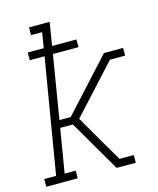

<svg xmlns="http://www.w3.org/2000/svg" viewBox="-113 -813 733 891"><g transform="rotate(-15 253.5 -367.5)"><path d="M-2 0V-37H55L147 -587H76V-624H153L165 -698H112V-735H211L193 -624H310V-587H187L137 -283H191L417 -530H457L454 -514L457 -530H509V-493H436L227 -265L304 -132L371 -18L360 -37H428V0H369L372 -16L369 0H336L192 -247H131L96 -37H149V0Z"/></g></svg>

Font: Iosevka Slab XLtObl
Style: Regular
Weight: 200
Italic angle: -9°
Monospace: yes
Designer: Belleve Invis
Foundry: Belleve Invis
Version: Version 11.1.1; ttfautohint (v1.8.3)